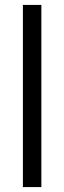

<svg xmlns="http://www.w3.org/2000/svg" viewBox="-20 -760 261 780"><path d="M73 -740H148V0H73Z"/></svg>

Font: Lexend HM
Style: Regular
Weight: 400
Designer: Bonnie Shaver-Troup, Thomas Jockin, Octavio Pardo
Foundry: Lexend
Version: Version 1.091